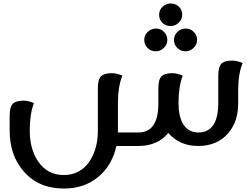

<svg xmlns="http://www.w3.org/2000/svg" viewBox="-20 -834 1409 1097"><path d="M1306.2 -487.8Q1333 -487.8 1366.2 -474.1Q1340.8 -412.1 1340.8 -316.9V-242.2Q1340.8 -138.2 1282.2 -70.8Q1219.2 0 1112.8 0H1111.8Q1005.9 0 941.9 -74.2Q879.9 0 771 0H645Q621.1 108.9 544.9 173.8Q463.9 243.2 346.2 243.2H344.2Q201.2 243.2 116.2 146Q35.2 54.2 35.2 -87.9V-172.9Q35.2 -223.1 53.2 -241.2Q70.8 -258.8 115.2 -258.8Q141.1 -258.8 173.8 -245.1Q149.9 -183.1 149.9 -87.9Q149.9 16.1 196.8 86.9Q250 166 344.2 166Q439 166 492.2 86.9Q539.1 16.1 539.1 -87.9V-330.1Q539.1 -379.9 557.1 -397.9Q575.2 -416 619.1 -416Q646 -416 679.2 -401.9Q653.8 -339.8 653.8 -245.1V-77.1H771Q884.8 -77.1 884.8 -243.2V-330.1Q884.8 -379.9 902.8 -397.9Q920.9 -416 964.8 -416Q991.2 -416 1023.9 -401.9Q1000 -339.8 1000 -245.1V-244.1Q1000 -169.9 1025.9 -126Q1056.2 -77.1 1112.8 -77.1Q1226.1 -77.1 1227.1 -243.2V-401.9Q1227.1 -452.1 1245.1 -470.2Q1263.2 -487.8 1306.2 -487.8ZM993.2 -560.1Q974.1 -578.1 974.1 -606Q974.1 -632.8 994.1 -651.9Q1014.2 -670.9 1041 -670.9Q1067.9 -670.9 1086.9 -651.9Q1106 -633.8 1106 -606Q1106 -579.1 1085.9 -560.1Q1065.9 -541 1039.1 -541Q1012.2 -541 993.2 -560.1ZM823.2 -560.1Q804.2 -578.1 804.2 -606Q804.2 -633.8 824.2 -651.9Q844.2 -670.9 871.1 -670.9Q897.9 -670.9 917 -651.9Q936 -632.8 936 -606Q936 -579.1 916 -560.1Q896 -541 869.1 -541Q841.8 -541 823.2 -560.1ZM908.2 -703.1Q889.2 -721.2 889.2 -750Q889.2 -776.9 909.2 -795.9Q929.2 -814 956.1 -814Q982.9 -814 1002 -795.9Q1021 -776.9 1021 -750Q1021 -722.2 1001 -704.1Q981 -685.1 954.1 -685.1Q926.8 -685.1 908.2 -703.1Z"/></svg>

Font: Sukar
Style: Bold
Weight: 700
Designer: Dario Muhafara - Ghiath Alsory
Foundry: Dario Muhafara - Ghiath Alsory
Version: Version 1.00 March 27, 2016, initial release